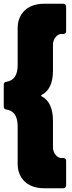

<svg xmlns="http://www.w3.org/2000/svg" viewBox="-20 -838 383 1022"><path d="M214 164H317C326 164 332 158 332 149V18C332 9 326 3 317 3H306C284 3 262 -23 262 -53V-195C262 -260 242 -305 202 -325C198 -328 198 -330 202 -333C242 -353 262 -397 262 -462V-601C262 -631 284 -657 306 -657H317C326 -657 332 -663 332 -672V-803C332 -812 326 -818 317 -818H214C128 -818 74 -767 74 -688V-491C74 -438 54 -409 15 -403C5 -402 0 -397 0 -388V-270C0 -261 5 -256 14 -255C54 -249 74 -219 74 -166V34C74 113 128 164 214 164Z"/></svg>

Font: Barlow Condensed Black
Style: Regular
Weight: 900
Width: 3
Designer: Jeremy Tribby
Foundry: Tribby Type
Version: Version 1.422;hotconv 1.0.109;makeotfexe 2.5.65596